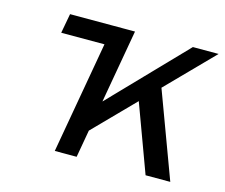

<svg xmlns="http://www.w3.org/2000/svg" viewBox="-79 -616 846 721"><g transform="rotate(15 344.0 -255.5)"><path d="M96 -435 110 -511H312L298 -435ZM243.5 -58 261.5 -173 587.5 -511H687.5ZM187.5 0 277.5 -511H362.5L272.5 0ZM540.5 0 429.5 -301 498.5 -372 636.5 0Z"/></g></svg>

Font: Overpass
Style: Italic
Weight: 400
Italic angle: -10°
Designer: Delve Withrington, Dave Bailey, Thomas Jockin
Foundry: Delve Fonts LLC
Version: Version 4.000